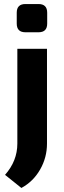

<svg xmlns="http://www.w3.org/2000/svg" viewBox="-20 -735 318 952"><path d="M106 -715H171Q214 -715 214 -672V-618Q214 -575 171 -575H106Q63 -575 63 -618V-672Q63 -715 106 -715ZM213 -493V-23Q213 46 179 105.5Q145 165 86 197L5 132Q66 63 66 -23V-493Z"/></svg>

Font: Exo 2.0
Style: Bold
Weight: 700
Designer: Natanael Gama
Version: Version 1.001;PS 001.001;hotconv 1.0.70;makeotf.lib2.5.58329